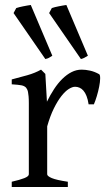

<svg xmlns="http://www.w3.org/2000/svg" viewBox="-20 -747 436 767"><path d="M376 -450.7Q380.4 -447.8 380.1 -433.6Q379.9 -419.4 376.2 -400.9Q372.6 -382.3 366.7 -362.8Q360.8 -343.3 355 -330.1H334Q331.1 -349.6 325.7 -363.3Q320.3 -377 313.2 -385Q306.2 -393.1 297.6 -396.7Q289.1 -400.4 279.8 -400.4Q269 -400.4 254.6 -391.4Q240.2 -382.3 225.1 -363Q210 -343.8 195.1 -313.7Q180.2 -283.7 168.5 -242.2V-50.8Q168.5 -43.5 186.8 -35.6Q205.1 -27.8 251 -21V0H26.9V-21Q59.1 -28.3 77.1 -35.4Q95.2 -42.5 95.2 -50.8V-335Q95.2 -351.1 94.2 -362.1Q93.3 -373 91.8 -379.9Q90.3 -386.7 88.1 -390.6Q85.9 -394.5 84 -397Q80.6 -400.4 76.4 -402.6Q72.3 -404.8 65.7 -406.2Q59.1 -407.7 49.8 -408.4Q40.5 -409.2 26.9 -410.2V-429.7Q58.6 -438 89.1 -446.5Q119.6 -455.1 144 -468.8L161.1 -451.7L167.5 -340.8Q180.7 -367.7 196 -391.1Q211.4 -414.6 229 -431.9Q246.6 -449.2 265.9 -459Q285.2 -468.8 306.2 -468.8Q321.8 -468.8 339.8 -464.8Q357.9 -460.9 376 -450.7ZM34.2 -694.8 44.9 -714.8Q50.3 -716.8 57.6 -718.5Q64.9 -720.2 73 -721.9Q81.1 -723.6 89.1 -724.9Q97.2 -726.1 103 -727.1L189 -524.4Q180.2 -518.6 175.3 -515.9Q170.4 -513.2 161.1 -511.2ZM176.3 -694.8 187 -714.8Q191.9 -716.8 199.5 -718.5Q207 -720.2 215.1 -721.9Q223.1 -723.6 231.2 -724.9Q239.3 -726.1 245.1 -727.1L331.1 -524.4Q321.3 -518.6 316.4 -515.9Q311.5 -513.2 303.2 -511.2Z"/></svg>

Font: Noto Serif Devanagari
Style: Bold
Weight: 700
Designer: Monotype Design Team
Foundry: Monotype Imaging Inc.
Version: Version 1.01